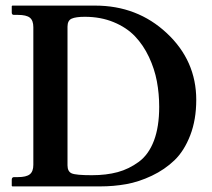

<svg xmlns="http://www.w3.org/2000/svg" viewBox="-20 -666 758 686"><path d="M221.2 -75.2Q221.2 -53.2 236.1 -46.6Q251 -40 308.1 -40Q359.9 -40 400.4 -51Q440.9 -62 476.1 -87.9Q511.2 -113.8 530 -163.3Q548.8 -212.9 548.8 -284.2Q548.8 -331.1 540.5 -375.5Q532.2 -419.9 512.2 -462.4Q492.2 -504.9 462.2 -536.4Q432.1 -567.9 386 -586.9Q339.8 -606 283.2 -606Q251 -606 236.1 -599.4Q221.2 -592.8 221.2 -570.8ZM23.9 0 22 -2V-23.9Q22 -32.7 29.8 -33.2H43.9Q73.7 -33.2 86.4 -43.2Q99.1 -53.2 99.1 -77.1V-568.8Q99.1 -592.8 86.7 -602.8Q74.2 -612.8 43.9 -612.8H29.8Q22 -612.8 22 -621.1V-644L23.9 -646H319.8Q470.7 -646 575.9 -547.6Q681.2 -449.2 681.2 -309.1Q681.2 -238.3 659.7 -182.6Q638.2 -127 603.5 -93.5Q568.8 -60.1 522.5 -38.1Q476.1 -16.1 431.2 -8.1Q386.2 0 337.9 0Z"/></svg>

Font: Linux Libertine
Style: Semibold
Weight: 600
Designer: Philipp H. Poll
Foundry: Philipp H. Poll
Version: Version 5.1.2 ; ttfautohint (v0.9)